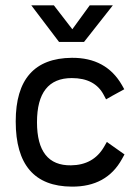

<svg xmlns="http://www.w3.org/2000/svg" viewBox="-20 -692 527 722"><path d="M404.3 -671.9 295.9 -534.2H202.1L97.7 -671.9H182.6L252 -582L317.4 -671.9ZM119.1 -232.4Q119.1 -68.4 247.1 -70.3Q331.1 -71.3 371.1 -139.6L381.8 -158.2L448.2 -111.3L438.5 -93.8Q380.9 10.7 250 9.8Q39.1 8.8 39.1 -235.4Q39.1 -472.7 250 -474.6Q378.9 -475.6 438.5 -372.1L447.3 -356.4Q391.6 -326.2 378.9 -318.4L370.1 -335Q336.9 -398.4 250 -398.4Q119.1 -398.4 119.1 -232.4Z"/></svg>

Font: BF_TEXT
Style: Regular
Weight: 400
Foundry: EA DICE
Version: Version 1.404